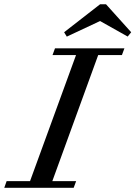

<svg xmlns="http://www.w3.org/2000/svg" viewBox="-73 -893 644 913"><path d="M550.8 -739.7 534.2 -719.2 402.8 -793 244.6 -718.8 231.9 -739.7 402.8 -872.6H431.2ZM-52.7 0 -41.5 -31.7H69.8L288.6 -631.3H176.8L188.5 -663.1H518.6L506.8 -631.3H394L175.8 -31.7H289.1L277.3 0Z"/></svg>

Font: Elstob 10pt Medium
Style: Italic
Weight: 500
Italic angle: -20°
Designer: Peter S. Baker
Version: Version 1.015